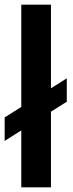

<svg xmlns="http://www.w3.org/2000/svg" viewBox="-20 -805 314 825"><path d="M0 -199.5 267 -368V-468.5L0 -300.5ZM71.5 0H199V-785H71.5Z"/></svg>

Font: Anybody SemiExpanded Medium
Style: Regular
Weight: 500
Width: 6
Version: Version 1.113;gftools[0.9.25]